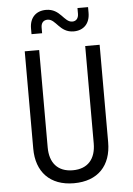

<svg xmlns="http://www.w3.org/2000/svg" viewBox="-62 -991 724 1047"><g transform="rotate(-5 300.0 -467.5)"><path d="M371 -815C425 -815 460 -850 460 -909V-940H402V-909C402 -883 388 -869 368 -869C322 -869 309 -945 230 -945C175 -945 140 -910 140 -851V-820H198V-851C198 -877 212 -891 234 -891C280 -891 293 -815 371 -815ZM300 10C432 10 505 -69 505 -197V-730H426V-197C426 -113 383 -61 300 -61C217 -61 174 -113 174 -197V-730H95V-197C95 -70 169 10 300 10Z"/></g></svg>

Font: JetBrains Mono Light
Style: Regular
Weight: 336
Monospace: yes
Designer: Philipp Nurullin, Konstantin Bulenkov
Foundry: JetBrains
Version: Version 2.305